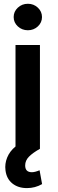

<svg xmlns="http://www.w3.org/2000/svg" viewBox="-20 -782 306 1009"><path d="M179 -643.3Q157.2 -623 126.5 -623Q95.7 -623 73.7 -643.3Q51.8 -663.6 51.8 -692.4Q51.8 -721.2 73.7 -741.7Q95.7 -762.2 126.5 -762.2Q157.2 -762.2 179 -741.7Q200.7 -721.2 200.7 -692.4Q200.7 -663.6 179 -643.3ZM121.6 206.5Q75.2 206.5 44.7 181.9Q14.2 157.2 8.8 112.8Q4.4 79.1 17.6 46.1Q30.8 13.2 61.5 -12.2V-545.4H189.9V0Q152.3 21 132.3 41.3Q112.3 61.5 112.3 87.4Q112.3 123 147.5 123Q163.6 123 188 112.8L201.2 185.5Q164.6 206.5 121.6 206.5Z"/></svg>

Font: Interop SemBd
Style: Regular
Weight: 600
Designer: Rasmus Andersson, Google, Jang Haemin
Foundry: jhaemin
Version: Version 1.007